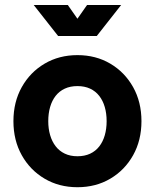

<svg xmlns="http://www.w3.org/2000/svg" viewBox="-20 -743 625 775"><path d="M174.8 -253.9Q174.8 -285.1 182.3 -311Q189.7 -336.9 204.5 -355.9Q219.3 -374.9 241.5 -385.2Q263.6 -395.5 292.6 -395.5Q321.6 -395.5 343.7 -385.2Q365.8 -374.9 380.6 -355.9Q395.4 -336.9 402.9 -311Q410.4 -285.1 410.4 -253.9Q410.4 -222.9 402.9 -196.9Q395.4 -170.9 380.6 -151.9Q365.8 -132.9 343.7 -122.6Q321.6 -112.3 292.6 -112.3Q263.6 -112.3 241.5 -122.9Q219.3 -133.5 204.5 -152.8Q189.7 -172.1 182.3 -197.8Q174.8 -223.5 174.8 -253.9ZM34.2 -253.9Q34.2 -176.6 67.9 -116.4Q101.6 -56.2 160 -21.8Q218.4 12.7 292.6 12.7Q367 12.7 425.3 -21.8Q483.6 -56.2 517.3 -116.4Q551 -176.6 551 -253.9Q551 -331.2 517.3 -391.4Q483.6 -451.6 425.3 -486Q367 -520.5 292.6 -520.5Q218.4 -520.5 160 -486Q101.6 -451.6 67.9 -391.4Q34.2 -331.2 34.2 -253.9ZM253.8 -722.7H116.2L214.6 -597.7H341.3ZM331.3 -722.7 243.8 -597.7H370.6L468.9 -722.7Z"/></svg>

Font: Giphurs SC
Style: Regular
Weight: 400
Version: Version 0.920